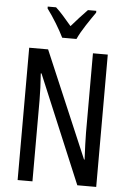

<svg xmlns="http://www.w3.org/2000/svg" viewBox="-62 -988 692 1032"><g transform="rotate(5 284.5 -471.5)"><path d="M497 0H395L151 -582H147Q153 -500 153 -438V0H73V-714H175L419 -141H422Q420 -185 418.5 -221.5Q417 -258 417 -286V-714H497ZM245 -783Q229 -816 204 -857Q179 -898 153 -933V-943H198Q217 -926 239.5 -900.5Q262 -875 284 -849Q310 -879 327.5 -898Q345 -917 370 -943H415V-933Q393 -902 365.5 -860Q338 -818 322 -783Z"/></g></svg>

Font: Noto Sans Hebrew ExtraCondensed
Style: Regular
Weight: 400
Width: 2
Designer: Monotype Design Team
Foundry: Monotype Imaging Inc.
Version: Version 2.004; ttfautohint (v1.8.4.7-5d5b)